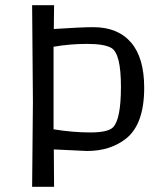

<svg xmlns="http://www.w3.org/2000/svg" viewBox="-20 -715 635 735"><path d="M337 -611Q431 -611 481.5 -552.5Q532 -494 532 -379Q532 -239 462 -184Q402 -137 313 -137L186 -143L187 0H103L106 -325L103 -695H187L186 -604Q291 -611 337 -611ZM185 -220Q259 -208 325.5 -208Q392 -208 412 -227Q443 -257 443 -383Q443 -509 407 -531Q380 -547 313.5 -547Q247 -547 185 -536Z"/></svg>

Font: Ruda
Style: Regular
Weight: 400
Designer: Mariela Monsalve, Angelina Sanchez
Foundry: Mariela Monsalve, Angelina Sanchez
Version: Version 1.002